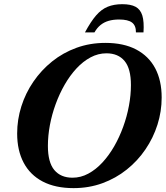

<svg xmlns="http://www.w3.org/2000/svg" viewBox="-20 -908 812 940"><path d="M214.5 -193.5Q214.5 -113 246 -75.5Q277.5 -38 335 -38Q375.5 -38 412.2 -57.8Q449 -77.5 481 -112Q513 -146.5 538.8 -191.2Q564.5 -236 583 -286.8Q601.5 -337.5 611.2 -390Q621 -442.5 621 -491.5Q621 -572 589.8 -609.5Q558.5 -647 501 -647Q460.5 -647 423.5 -627.2Q386.5 -607.5 354.5 -573Q322.5 -538.5 296.8 -493.8Q271 -449 252.5 -398.2Q234 -347.5 224.2 -295.2Q214.5 -243 214.5 -193.5ZM771.5 -430.5Q771.5 -362.5 751 -297.8Q730.5 -233 692.2 -176.8Q654 -120.5 600.5 -77.8Q547 -35 481.2 -11Q415.5 13 340 13Q251 13 189.2 -19.2Q127.5 -51.5 95.8 -111.5Q64 -171.5 64 -254.5Q64 -322.5 84.5 -387.2Q105 -452 143.5 -508.2Q182 -564.5 235.2 -607.2Q288.5 -650 354.5 -674Q420.5 -698 496 -698Q585 -698 646.5 -665.8Q708 -633.5 739.8 -573.8Q771.5 -514 771.5 -430.5ZM563 -812.5Q534.5 -812.5 512 -806Q489.5 -799.5 472.2 -785.5Q455 -771.5 442.5 -749.5H396Q424.5 -802.5 450.5 -832.5Q476.5 -862.5 507.2 -875Q538 -887.5 578.5 -887.5Q620 -887.5 643.8 -874.8Q667.5 -862 676.8 -832Q686 -802 682.5 -749.5H645.5Q646 -782.5 626.5 -797.5Q607 -812.5 563 -812.5Z"/></svg>

Font: Newsreader 36pt
Style: Bold Italic
Weight: 700
Italic angle: -17°
Designer: Hugues Gentile
Foundry: Production Type
Version: Version 1.003